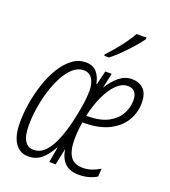

<svg xmlns="http://www.w3.org/2000/svg" viewBox="-140 -865 862 976"><g transform="rotate(20 290.5 -376.5)"><path d="M125 9.8Q78.6 9.8 52.7 -28.3Q26.9 -66.4 26.9 -138.7Q26.9 -189.5 36.1 -244.9Q45.4 -300.3 63 -352.8Q80.6 -405.3 106.4 -447.5Q132.3 -489.7 165.5 -514.9Q198.7 -540 239.3 -540Q276.4 -540 297.4 -516.6Q318.4 -493.2 325.2 -455.1H328.1L346.2 -529.8H380.9L363.3 -448.2Q387.2 -488.3 418.7 -514.2Q450.2 -540 487.3 -540Q527.3 -540 551.3 -516.4Q575.2 -492.7 575.2 -442.4Q575.2 -390.6 548.8 -346.2Q522.5 -301.8 468.5 -274.4Q414.6 -247.1 332 -247.1H325.7Q316.9 -203.6 316.9 -152.8Q316.9 -91.3 337.6 -60.8Q358.4 -30.3 404.8 -30.3Q429.2 -30.3 452.1 -37.8Q475.1 -45.4 497.6 -59.1L494.6 -15.6Q474.1 -3.4 450.7 3.2Q427.2 9.8 396.5 9.8Q304.7 9.8 289.1 -88.9L270.5 0H235.8L250.5 -83.5H248.5Q224.6 -39.6 195.6 -14.9Q166.5 9.8 125 9.8ZM332 -285.2H336.4Q406.2 -285.2 449 -307.6Q491.7 -330.1 511.2 -365.5Q530.8 -400.9 530.8 -440.4Q530.8 -468.3 518.6 -484.1Q506.3 -500 480.5 -500Q448.2 -500 419.4 -471.7Q390.6 -443.4 367.9 -394.5Q345.2 -345.7 332 -285.2ZM138.2 -30.8Q174.3 -30.8 200.7 -58.6Q227.1 -86.4 245.6 -131.6Q264.2 -176.8 276.9 -229Q288.6 -277.3 296.4 -324Q304.2 -370.6 304.2 -410.2Q304.2 -451.2 287.8 -474.9Q271.5 -498.5 241.7 -498.5Q210.9 -498.5 184.8 -475.3Q158.7 -452.1 138.2 -413.8Q117.7 -375.5 103.3 -328.4Q88.9 -281.2 81.5 -232.4Q74.2 -183.6 74.2 -141.1Q74.2 -83 91.3 -56.9Q108.4 -30.8 138.2 -30.8ZM314 -603V-611.3Q350.1 -648.9 381.6 -690.2Q413.1 -731.4 430.2 -763.2H484.4L483.9 -754.9Q470.2 -734.4 444.3 -705.1Q418.5 -675.8 389.9 -647.7Q361.3 -619.6 339.4 -603Z"/></g></svg>

Font: Open Sans Condensed Light
Style: Italic
Weight: 300
Width: 3
Italic angle: -12°
Designer: Monotype Design Team
Foundry: Monotype Imaging Inc.
Version: Version 3.000; ttfautohint (v1.8.4)